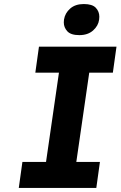

<svg xmlns="http://www.w3.org/2000/svg" viewBox="-20 -931 597 951"><path d="M73 0 91 -129H208L272 -571H155L173 -700H557L539 -571H422L358 -129H475L457 0ZM373 -757Q331 -757 313.5 -776Q296 -795 296 -820Q296 -827 297 -834Q302 -866 327.5 -888.5Q353 -911 395 -911Q437 -911 454.5 -892.5Q472 -874 472 -848Q472 -841 471 -834Q467 -803 441 -780Q415 -757 373 -757Z"/></svg>

Font: Lexend SemBd
Style: Italic
Weight: 600
Italic angle: -8.13011°
Designer: Bonnie Shaver-Troup, Thomas Jockin
Foundry: Lexend
Version: Version 1.007